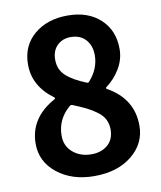

<svg xmlns="http://www.w3.org/2000/svg" viewBox="-85 -821 760 904"><g transform="rotate(-10 294.5 -369.5)"><path d="M293.9 13.7Q187.5 13.7 117.2 -42Q46.9 -97.7 46.9 -183.6Q46.9 -307.6 171.9 -376Q173.8 -377 173.8 -379.4Q173.8 -381.8 171.9 -383.8Q76.2 -453.1 76.2 -557.6Q76.2 -646.5 138.7 -699.7Q201.2 -752.9 298.8 -752.9Q396.5 -752.9 455.1 -698.7Q513.7 -644.5 513.7 -555.7Q513.7 -505.9 487.3 -461.9Q460.9 -418 420.9 -388.7Q418.9 -386.7 418.9 -384.3Q418.9 -381.8 420.9 -380.9Q543 -313.5 543 -183.6Q543 -98.6 474.1 -42.5Q405.3 13.7 293.9 13.7ZM334 -425.8Q340.8 -422.9 345.7 -428.7Q393.6 -482.4 393.6 -546.9Q393.6 -592.8 367.7 -621.6Q341.8 -650.4 295.9 -650.4Q256.8 -650.4 231.4 -625.5Q206.1 -600.6 206.1 -557.6Q206.1 -510.7 238.3 -481Q270.5 -451.2 334 -425.8ZM297.9 -89.8Q345.7 -89.8 376 -116.2Q406.2 -142.6 406.2 -189.5Q406.2 -215.8 395.5 -237.3Q384.8 -258.8 360.8 -276.4Q336.9 -293.9 313 -305.7Q289.1 -317.4 249 -334Q246.1 -335 244.1 -335Q240.2 -335 236.3 -332Q173.8 -278.3 173.8 -200.2Q173.8 -150.4 209.5 -120.1Q245.1 -89.8 297.9 -89.8Z"/></g></svg>

Font: Gen Jyuu Gothic Bold
Style: Bold
Weight: 700
Designer: [Source Han Sans]
Ryoko NISHIZUKA  (kana & ideographs); Paul D. Hunt (Latin, Greek & Cyrillic); Wenlong ZHANG  (bopomofo
Version: Version 1.002.20150607